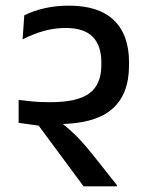

<svg xmlns="http://www.w3.org/2000/svg" viewBox="-20 -660 530 680"><path d="M46 -225 117 -215 276 0H394V-4.5L309 -111.5Q288.5 -137 269.8 -158Q251 -179 228 -199.5Q205 -220 172.5 -244L166 -272.5L46 -306ZM46 -306 127.5 -223.5Q143 -222 155.2 -221.2Q167.5 -220.5 183 -220.5Q313.5 -220.5 375.2 -272.2Q437 -324 437 -429V-439.5Q437 -536.5 383.5 -588.2Q330 -640 224.5 -640Q178.5 -640 139.5 -631.2Q100.5 -622.5 66 -606L60 -520.5Q99 -540.5 136.8 -550.8Q174.5 -561 212 -561Q277.5 -561 308.2 -529.8Q339 -498.5 339 -438.5V-430.5Q339 -360.5 296.2 -329.2Q253.5 -298 157 -298Q137.5 -298 118.8 -299Q100 -300 82 -302Q64 -304 46 -306Z"/></svg>

Font: Anek Devanagari Medium Medium
Style: Regular
Weight: 500
Version: Version 1.003